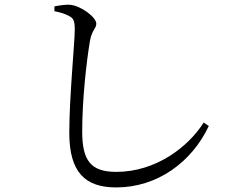

<svg xmlns="http://www.w3.org/2000/svg" viewBox="-20 -772 1040 831"><path d="M483.1 39.2C660.5 39.2 810 -70 883.7 -226.7L861.6 -241.7C794.9 -136 654.9 -28.1 483.4 -28.1C373.1 -28.1 335.8 -76.2 335.8 -203C335.8 -338.8 353.5 -500.7 369.4 -595.3C377.6 -642 396.8 -648.6 396.8 -669.5C396.8 -697.8 328.1 -749 280.9 -751.4C262.7 -752.2 242.4 -749.5 215.6 -744.4V-723.5C241.5 -718.7 265.2 -710.9 280.6 -701.8C298 -692.3 303.6 -681.4 303.6 -644.5C303.6 -587.4 279.9 -352.4 279.9 -197.3C279.9 -25.9 348.6 39.2 483.1 39.2Z"/></svg>

Font: Source Han Serif TW VF
Style: Regular
Weight: 250
Designer: Ryoko NISHIZUKA 西塚涼子 (kana & ideographs); Frank Grießhammer (Latin, Greek & Cyrillic); Wenlong ZHANG 张文龙 (bopomofo); San
Foundry: Adobe
Version: Version 2.002;hotconv 1.1.0;makeotfexe 2.6.0